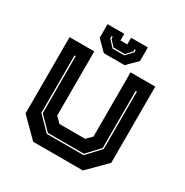

<svg xmlns="http://www.w3.org/2000/svg" viewBox="-160 -821 920 953"><g transform="rotate(30 300.5 -345.0)"><path d="M158 0 55 -103V-540H196.5V-172L227 -141.5H374L404.5 -172V-540H546V-103L443 0ZM197 -67.5H408.5L479.5 -144V-473.5H472.5V-146L406 -74.5H199.5L128.5 -146.5V-473.5H121.5V-144.5ZM242 -556 186 -612V-690H282V-652H321V-690H417V-612L361 -556ZM268 -597.5H336L371.5 -636V-649H364.5V-637L334.5 -604.5H269.5L239.5 -637V-649H232.5V-636Z"/></g></svg>

Font: Tourney Thin ExtraBold
Style: Regular
Weight: 800
Version: Version 1.015